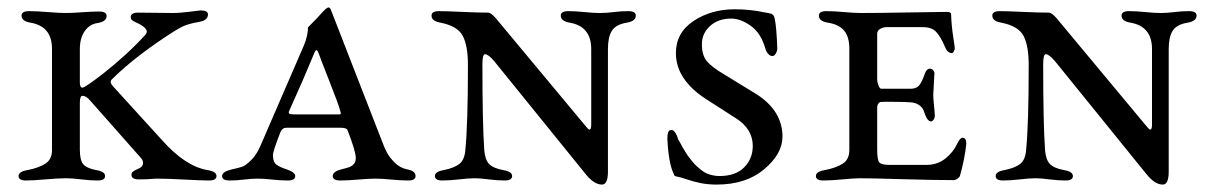

<svg xmlns="http://www.w3.org/2000/svg" viewBox="-20 -483 3267 517"><path d="M539 -25Q563 -21 563 -9Q563 3 543 3Q523 3 476.5 0.5Q430 -2 404 -2Q396 -2 386 -1Q376 0 354 0Q334 0 334 -12Q334 -14 334.5 -16Q335 -18 336 -19Q337 -20 338.5 -21Q340 -22 342 -23.5Q344 -25 345.5 -25.5Q347 -26 350 -27.5Q353 -29 355 -30Q364 -34 365 -42Q366 -50 360 -57L223 -212Q212 -225 202 -225Q195 -225 195 -206V-80Q195 -52 204 -41Q213 -30 239 -25Q263 -21 263 -9Q263 3 243 3Q223 3 198.5 0Q174 -3 158 -3Q137 -3 103 0Q69 3 50 3Q30 3 30 -9Q30 -21 54 -25Q85 -31 102.5 -42.5Q120 -54 120 -79V-352Q120 -412 62 -422Q38 -426 38 -441Q38 -453 58 -453Q78 -453 109 -450.5Q140 -448 158 -448Q175 -448 201 -450Q227 -452 247 -452Q267 -452 267 -440Q267 -425 243 -421Q221 -418 208 -399Q195 -380 195 -351V-261Q195 -247 202 -247Q209 -247 258 -285Q324 -337 372 -390Q384 -404 352 -420Q350 -421 345.5 -423Q341 -425 339.5 -426Q338 -427 336 -428.5Q334 -430 333 -432Q332 -434 332 -437Q332 -449 352 -449Q372 -449 399 -448.5Q426 -448 444 -448Q465 -448 491.5 -451.5Q518 -455 520 -455Q540 -455 540 -444Q540 -428 516 -424Q487 -419 471.5 -411.5Q456 -404 426 -384Q336 -324 281 -269Q274 -262 284 -251L416 -106Q479 -35 539 -25Z M825 -337Q797 -269 759 -185Q756 -179 759 -177Q762 -175 772 -175H888Q892 -175 894 -175Q896 -175 897 -176Q898 -177 897.5 -179Q897 -181 896 -185Q892 -201 866.5 -265.5Q841 -330 839 -337Q836 -345 834 -347Q832 -349 830 -347Q828 -345 825 -337ZM1076 -27Q1099 -23 1099 -9Q1099 3 1079 3Q1059 3 1033.5 0.5Q1008 -2 991 -2Q974 -2 945 0.5Q916 3 896 3Q876 3 876 -9Q876 -21 899 -27Q916 -31 922 -33.5Q928 -36 933 -41.5Q938 -47 938 -58Q938 -75 916 -132Q914 -139 897 -139H751Q740 -139 735 -127Q715 -76 715 -65Q715 -47 724 -40Q733 -33 752 -27Q775 -19 775 -9Q775 3 755 3Q735 3 713 0.5Q691 -2 674 -2Q657 -2 637.5 0.5Q618 3 598 3Q578 3 578 -9Q578 -20 601 -26Q623 -31 632 -34Q641 -37 656 -51.5Q671 -66 682 -92L798 -360Q804 -374 806.5 -386Q809 -398 809 -403.5Q809 -409 810 -410Q837 -437 849 -451Q860 -463 865 -463Q869 -463 872 -454L1007 -107Q1015 -85 1022 -72Q1029 -59 1043 -45Q1057 -31 1076 -27Z M1617 -351V-21Q1617 14 1601 14Q1580 14 1558 -13L1311 -318Q1295 -337 1286 -337Q1279 -337 1279 -310Q1279 -149 1284 -79Q1286 -53 1297 -41.5Q1308 -30 1335 -25Q1359 -21 1359 -9Q1359 3 1339 3Q1319 3 1296 0Q1273 -3 1258 -3Q1242 -3 1216.5 0Q1191 3 1171 3Q1151 3 1151 -9Q1151 -21 1175 -25Q1204 -31 1217.5 -42Q1231 -53 1233 -79Q1240 -149 1240 -308Q1240 -360 1226 -386.5Q1212 -413 1166 -422Q1142 -426 1142 -441Q1142 -453 1162 -453Q1181 -453 1224 -451Q1267 -449 1294 -449Q1302 -449 1315 -434L1554 -147Q1564 -134 1567 -134Q1572 -134 1572 -147V-351Q1572 -412 1514 -422Q1490 -426 1490 -441Q1490 -453 1510 -453Q1530 -453 1554 -450.5Q1578 -448 1596 -448Q1613 -448 1632.5 -450.5Q1652 -453 1672 -453Q1692 -453 1692 -441Q1692 -426 1668 -422Q1638 -417 1627.5 -400Q1617 -383 1617 -351Z M1917 -9Q1961 -9 1984 -32.5Q2007 -56 2007 -90Q2007 -136 1961 -165L1883 -215Q1800 -268 1800 -340Q1800 -395 1847.5 -426.5Q1895 -458 1958 -458Q1979 -458 1998.5 -456Q2018 -454 2034.5 -450.5Q2051 -447 2053 -447Q2064 -445 2066 -433Q2071 -411 2073 -352Q2073 -346 2069 -339Q2065 -332 2060 -332Q2054 -332 2048.5 -338Q2043 -344 2041 -352Q2029 -394 2001.5 -413.5Q1974 -433 1949 -433Q1914 -433 1892 -413Q1870 -393 1870 -364Q1870 -334 1883.5 -318Q1897 -302 1931 -282L2016 -230Q2087 -185 2087 -115Q2087 -69 2038 -27.5Q1989 14 1910 14Q1886 14 1866.5 10Q1847 6 1829.5 0Q1812 -6 1805 -7Q1800 -8 1798 -9Q1796 -10 1795 -12L1794 -15Q1780 -44 1777 -110Q1777 -133 1787 -133Q1792 -133 1795.5 -129.5Q1799 -126 1803 -117L1806 -108Q1807 -107 1811.5 -98.5Q1816 -90 1818 -86.5Q1820 -83 1825.5 -74Q1831 -65 1834.5 -60.5Q1838 -56 1844.5 -48Q1851 -40 1856 -35.5Q1861 -31 1868.5 -25Q1876 -19 1883 -16Q1890 -13 1899 -11Q1908 -9 1917 -9Z M2298 -448Q2347 -448 2429 -449.5Q2511 -451 2529 -451Q2541 -451 2541 -445Q2542 -415 2546.5 -385.5Q2551 -356 2551 -353Q2551 -350 2548.5 -345Q2546 -340 2543 -340Q2531 -340 2524 -358Q2512 -386 2500 -398Q2488 -410 2464 -410H2367Q2359 -410 2350.5 -405.5Q2342 -401 2342 -392V-268Q2342 -262 2345.5 -253Q2349 -244 2353 -244H2432Q2447 -244 2454.5 -252.5Q2462 -261 2469 -281Q2474 -298 2484 -298Q2490 -298 2493.5 -293Q2497 -288 2496 -283Q2493 -235 2493 -228Q2493 -218 2495 -199Q2497 -180 2497 -173Q2498 -168 2494.5 -162Q2491 -156 2487 -156Q2483 -156 2479.5 -159.5Q2476 -163 2474.5 -166.5Q2473 -170 2471 -174.5Q2469 -179 2469 -180Q2463 -202 2437 -207Q2417 -209 2367 -209Q2355 -209 2351.5 -208.5Q2348 -208 2345 -204Q2342 -200 2342 -191V-80Q2342 -53 2347.5 -46Q2353 -39 2375 -39H2475Q2504 -39 2525.5 -56Q2547 -73 2558 -97Q2565 -112 2572 -112Q2582 -112 2582 -96Q2578 -56 2565 -10Q2564 -6 2558.5 -2Q2553 2 2548 2Q2495 2 2410.5 -0.5Q2326 -3 2295 -3Q2280 -3 2249 0Q2218 3 2197 3Q2177 3 2177 -9Q2177 -21 2201 -25Q2232 -31 2249.5 -42.5Q2267 -54 2267 -79V-352Q2267 -383 2253.5 -400Q2240 -417 2209 -422Q2185 -426 2185 -441Q2185 -453 2205 -453Q2225 -453 2253 -450.5Q2281 -448 2298 -448Z M3127 -351V-21Q3127 14 3111 14Q3090 14 3068 -13L2821 -318Q2805 -337 2796 -337Q2789 -337 2789 -310Q2789 -149 2794 -79Q2796 -53 2807 -41.5Q2818 -30 2845 -25Q2869 -21 2869 -9Q2869 3 2849 3Q2829 3 2806 0Q2783 -3 2768 -3Q2752 -3 2726.5 0Q2701 3 2681 3Q2661 3 2661 -9Q2661 -21 2685 -25Q2714 -31 2727.5 -42Q2741 -53 2743 -79Q2750 -149 2750 -308Q2750 -360 2736 -386.5Q2722 -413 2676 -422Q2652 -426 2652 -441Q2652 -453 2672 -453Q2691 -453 2734 -451Q2777 -449 2804 -449Q2812 -449 2825 -434L3064 -147Q3074 -134 3077 -134Q3082 -134 3082 -147V-351Q3082 -412 3024 -422Q3000 -426 3000 -441Q3000 -453 3020 -453Q3040 -453 3064 -450.5Q3088 -448 3106 -448Q3123 -448 3142.5 -450.5Q3162 -453 3182 -453Q3202 -453 3202 -441Q3202 -426 3178 -422Q3148 -417 3137.5 -400Q3127 -383 3127 -351Z"/></svg>

Font: EB Garamond SC 12
Style: Regular
Weight: 400
Version: Version 0.016 ; ttfautohint (v0.97) -l 8 -r 50 -G 200 -x 0 -